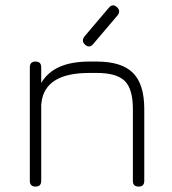

<svg xmlns="http://www.w3.org/2000/svg" viewBox="-20 -688 633 708"><path d="M294 -523Q279 -536 291 -553L381 -659Q395 -676 411 -662Q426 -648 414 -632L324 -526Q310 -509 294 -523ZM132 -21Q132 0 111 0Q90 0 90 -21V-440Q90 -461 111 -461Q132 -461 132 -440V-382Q178 -461 309 -461H337Q428 -461 470 -419.5Q512 -378 512 -286V-21Q512 0 491 0Q470 0 470 -21V-286Q470 -360 440 -389.5Q410 -419 337 -419H309Q146 -419 133 -310Q133 -306 132 -304Z"/></svg>

Font: Jura Light
Style: Regular
Weight: 300
Designer: Daniel Johnson, Alexei Vanyashin
Foundry: Daniel Johnson
Version: Version 5.103